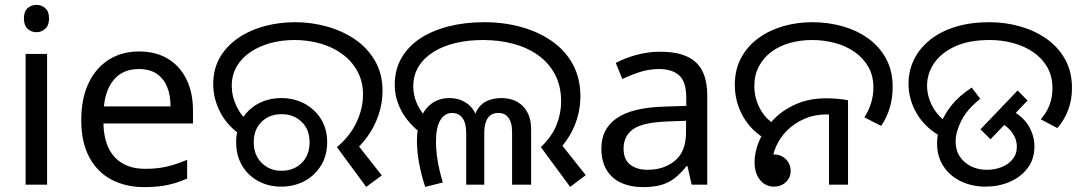

<svg xmlns="http://www.w3.org/2000/svg" viewBox="-20 -757 4446 787"><path d="M173 -536V0H85V-536ZM130 -737Q150 -737 165.5 -723.5Q181 -710 181 -681Q181 -653 165.5 -639Q150 -625 130 -625Q108 -625 93 -639Q78 -653 78 -681Q78 -710 93 -723.5Q108 -737 130 -737Z M550 -546Q619 -546 668.5 -516Q718 -486 744.5 -431.5Q771 -377 771 -304V-251H404Q406 -160 450.5 -112.5Q495 -65 575 -65Q626 -65 665.5 -74.5Q705 -84 747 -102V-25Q706 -7 666 1.5Q626 10 571 10Q495 10 436.5 -21Q378 -52 345.5 -113.5Q313 -175 313 -264Q313 -352 342.5 -415Q372 -478 425.5 -512Q479 -546 550 -546ZM549 -474Q486 -474 449.5 -433.5Q413 -393 406 -321H679Q679 -367 665 -401Q651 -435 622.5 -454.5Q594 -474 549 -474Z M1361 -154Q1414 -198 1441 -255Q1468 -312 1468 -369Q1468 -423 1445 -465Q1422 -507 1383 -535.5Q1344 -564 1293.5 -578.5Q1243 -593 1187 -593Q1135 -593 1089 -580.5Q1043 -568 1007 -544Q971 -520 950.5 -485Q930 -450 930 -405Q930 -362 949.5 -321.5Q969 -281 1003 -254L975 -198Q914 -238 884 -294.5Q854 -351 854 -412Q854 -475 882 -522.5Q910 -570 957.5 -602Q1005 -634 1065 -650Q1125 -666 1189 -666Q1257 -666 1321 -648Q1385 -630 1436 -595Q1487 -560 1517.5 -507Q1548 -454 1548 -384Q1548 -335 1532 -287Q1516 -239 1486 -197Q1456 -155 1414 -123L1430 -184L1545 -38L1481 9ZM1133 8Q1081 8 1039 -14.5Q997 -37 972.5 -78Q948 -119 948 -174Q948 -229 972.5 -269.5Q997 -310 1039 -332.5Q1081 -355 1133 -355Q1185 -355 1227.5 -332.5Q1270 -310 1295.5 -269.5Q1321 -229 1321 -174Q1321 -119 1295.5 -78Q1270 -37 1227.5 -14.5Q1185 8 1133 8ZM1134 -57Q1184 -57 1216.5 -89Q1249 -121 1249 -174Q1249 -226 1216.5 -257.5Q1184 -289 1134 -289Q1084 -289 1052 -257.5Q1020 -226 1020 -174Q1020 -122 1052.5 -89.5Q1085 -57 1134 -57Z M2197 -154Q2242 -197 2261 -244.5Q2280 -292 2280 -341Q2280 -404 2255 -451.5Q2230 -499 2186 -530.5Q2142 -562 2084 -577.5Q2026 -593 1960 -593Q1900 -593 1848.5 -581Q1797 -569 1757.5 -544.5Q1718 -520 1696 -484.5Q1674 -449 1674 -402Q1674 -365 1690.5 -329Q1707 -293 1744 -258L1718 -201Q1655 -248 1626.5 -300.5Q1598 -353 1598 -409Q1598 -471 1625.5 -519Q1653 -567 1702.5 -599.5Q1752 -632 1819 -649Q1886 -666 1965 -666Q2046 -666 2117.5 -646Q2189 -626 2243.5 -587.5Q2298 -549 2328.5 -492.5Q2359 -436 2359 -362Q2359 -298 2333.5 -238Q2308 -178 2252 -123L2266 -184L2381 -39L2317 9ZM1723 9Q1708 -35 1698.5 -84.5Q1689 -134 1689 -179Q1689 -235 1705.5 -274.5Q1722 -314 1752 -334.5Q1782 -355 1822 -355Q1869 -355 1902 -327Q1935 -299 1940 -243H1918Q1922 -286 1938.5 -310.5Q1955 -335 1980.5 -345Q2006 -355 2035 -355Q2091 -355 2124 -321Q2157 -287 2157 -227V0H2079V-220Q2079 -227 2077.5 -239Q2076 -251 2070.5 -263.5Q2065 -276 2053.5 -285Q2042 -294 2022 -294Q1994 -294 1979.5 -273Q1965 -252 1965 -214V0H1891V-210Q1891 -253 1875.5 -273.5Q1860 -294 1833 -294Q1803 -294 1785 -264.5Q1767 -235 1767 -175Q1767 -150 1770.5 -121.5Q1774 -93 1780.5 -64.5Q1787 -36 1795 -9L1723 9Z M2687 -545Q2785 -545 2832 -502Q2879 -459 2879 -365V0H2815L2798 -76H2794Q2771 -47 2746.5 -27.5Q2722 -8 2690.5 1Q2659 10 2614 10Q2566 10 2527.5 -7Q2489 -24 2467 -59.5Q2445 -95 2445 -149Q2445 -229 2508 -272.5Q2571 -316 2702 -320L2793 -323V-355Q2793 -422 2764 -448Q2735 -474 2682 -474Q2640 -474 2602 -461.5Q2564 -449 2531 -433L2504 -499Q2539 -518 2587 -531.5Q2635 -545 2687 -545ZM2713 -259Q2613 -255 2574.5 -227Q2536 -199 2536 -148Q2536 -103 2563.5 -82Q2591 -61 2634 -61Q2702 -61 2747 -98.5Q2792 -136 2792 -214V-262Z M3127 -182Q3062 -217 3027 -277.5Q2992 -338 2992 -409Q2992 -472 3018 -520Q3044 -568 3088.5 -600.5Q3133 -633 3190 -649.5Q3247 -666 3310 -666Q3375 -666 3434.5 -649Q3494 -632 3540 -598.5Q3586 -565 3612.5 -515.5Q3639 -466 3639 -401Q3639 -355 3627 -315Q3615 -275 3592 -241L3523 -276Q3540 -302 3550 -333Q3560 -364 3560 -399Q3560 -447 3539 -483.5Q3518 -520 3482.5 -544.5Q3447 -569 3402 -581Q3357 -593 3309 -593Q3261 -593 3218 -581Q3175 -569 3142.5 -545Q3110 -521 3091 -485.5Q3072 -450 3072 -404Q3072 -355 3095 -312Q3118 -269 3161 -243L3127 -182ZM3152 8Q3130 8 3112 -4Q3094 -16 3083.5 -38.5Q3073 -61 3073 -92Q3073 -136 3093 -182Q3113 -228 3150.5 -267Q3188 -306 3242.5 -330Q3297 -354 3366 -354Q3388 -354 3412.5 -352Q3437 -350 3456 -346V0H3378V-310L3423 -283Q3408 -286 3394.5 -287Q3381 -288 3369 -288Q3319 -288 3277.5 -270Q3236 -252 3206.5 -222.5Q3177 -193 3161 -156.5Q3145 -120 3145 -84Q3145 -69 3152 -56.5Q3159 -44 3167 -33L3109 -96Q3111 -106 3117.5 -112Q3124 -118 3133 -121Q3142 -124 3151 -124Q3173 -124 3188.5 -114.5Q3204 -105 3212.5 -89.5Q3221 -74 3221 -57Q3221 -38 3212 -23.5Q3203 -9 3187.5 -0.5Q3172 8 3152 8Z M3840 -196Q3774 -231 3739 -289.5Q3704 -348 3704 -414Q3704 -467 3726.5 -513Q3749 -559 3792 -593.5Q3835 -628 3896.5 -647Q3958 -666 4036 -666Q4100 -666 4160.5 -649Q4221 -632 4269 -598.5Q4317 -565 4345.5 -514.5Q4374 -464 4374 -396Q4374 -348 4358.5 -306.5Q4343 -265 4314 -232L4246 -268Q4270 -295 4282 -326.5Q4294 -358 4294 -395Q4294 -445 4272.5 -482Q4251 -519 4215 -543.5Q4179 -568 4133 -580.5Q4087 -593 4037 -593Q3951 -593 3894 -566.5Q3837 -540 3808.5 -497.5Q3780 -455 3780 -406Q3780 -361 3803.5 -318.5Q3827 -276 3867 -253L3840 -196ZM3821 -170Q3821 -207 3835 -246.5Q3849 -286 3880 -325Q3911 -364 3963 -398L3998 -352Q3943 -308 3920 -261.5Q3897 -215 3897 -177Q3897 -141 3914.5 -115Q3932 -89 3961 -75Q3990 -61 4025 -61Q4056 -61 4084 -71.5Q4112 -82 4130 -103.5Q4148 -125 4148 -156Q4148 -187 4128 -214.5Q4108 -242 4065 -263L4116 -310Q4172 -282 4196 -241.5Q4220 -201 4220 -157Q4220 -104 4191.5 -67Q4163 -30 4117.5 -11Q4072 8 4020 8Q3965 8 3919.5 -13.5Q3874 -35 3847.5 -75Q3821 -115 3821 -170ZM3999 -227 4151 -386 4192 -345 4040 -186Z"/></svg>

Font: loriya25
Style: Book
Weight: 400
Designer: Jelle Bosma - Monotype Design Team
Foundry: Monotype Imaging Inc.
Version: Version 2.003